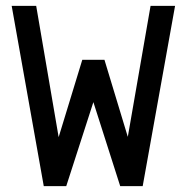

<svg xmlns="http://www.w3.org/2000/svg" viewBox="-20 -638 640 658"><path d="M130 0 20 -618H104L181 -168L262 -433H338L418 -169L496 -618H580L469 0H392L300 -288L207 0Z"/></svg>

Font: Victor Mono Thin Medium
Style: Regular
Weight: 500
Monospace: yes
Version: Version 1.561;gftools[0.9.30]